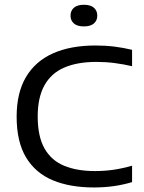

<svg xmlns="http://www.w3.org/2000/svg" viewBox="-20 -798 618 825"><path d="M383 7.5Q281.5 7.5 207.2 -23.2Q133 -54 92.2 -121.2Q51.5 -188.5 51.5 -296.5Q51.5 -399.5 91.8 -467.2Q132 -535 207.8 -568.8Q283.5 -602.5 390 -602.5Q433 -602.5 471.2 -597.8Q509.5 -593 547.5 -584V-513.5Q511.5 -522 473.2 -527Q435 -532 394.5 -532Q312 -532 255.8 -507.5Q199.5 -483 170.8 -431Q142 -379 142 -297.5Q142 -212 171.2 -160.2Q200.5 -108.5 255.5 -85.8Q310.5 -63 387.5 -63Q429.5 -63 467.5 -68.5Q505.5 -74 547.5 -86V-15.5Q509.5 -4 468.5 1.8Q427.5 7.5 383 7.5ZM340.5 -684.5Q312 -684.5 297.5 -697.2Q283 -710 283 -730.5Q283 -752 297.5 -764.8Q312 -777.5 340.5 -777.5Q369 -777.5 383.5 -764.8Q398 -752 398 -730.5Q398 -710 383.5 -697.2Q369 -684.5 340.5 -684.5Z"/></svg>

Font: Encode Sans SC Expanded
Style: Regular
Weight: 400
Width: 7
Designer: Multiple Designers
Foundry: Impallari Type
Version: Version 3.002